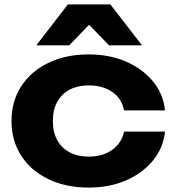

<svg xmlns="http://www.w3.org/2000/svg" viewBox="-20 -832 792 868"><path d="M726 -237Q718 -162 670.5 -105Q623 -48 548.5 -16Q474 16 381 16Q278 16 199 -22Q120 -60 76 -128Q32 -196 32 -285Q32 -374 76 -442Q120 -510 199 -548Q278 -586 381 -586Q474 -586 548.5 -554Q623 -522 670.5 -465.5Q718 -409 726 -333H541Q530 -388 486.5 -417Q443 -446 381 -446Q332 -446 295.5 -427Q259 -408 239 -372Q219 -336 219 -285Q219 -234 239 -198Q259 -162 295.5 -143Q332 -124 381 -124Q444 -124 487 -154.5Q530 -185 541 -237ZM287 -812H479L622 -627H473L340 -764H425L293 -627H144Z"/></svg>

Font: Unbounded SemiBold
Style: Regular
Weight: 600
Designer: Luke Prowse, Jean-Baptiste Morizot, Fátima Lázaro, Florian Runge
Foundry: NaN
Version: Version 1.700